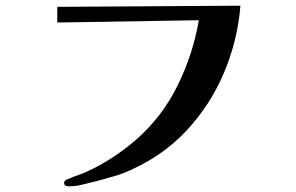

<svg xmlns="http://www.w3.org/2000/svg" viewBox="-20 -661 1040 674"><path d="M824 -641 181 -637V-582L678 -590Q658 -472 603.5 -361Q549 -250 457 -170Q419 -137 375.5 -108.5Q332 -80 286 -59Q269 -51 251 -45Q233 -39 215 -31Q212 -30 208.5 -27Q205 -24 205 -20Q205 -11 211 -9Q217 -7 224 -7Q246 -7 273.5 -14Q301 -21 322 -26Q351 -34 381 -42.5Q411 -51 438 -64Q553 -115 635.5 -203.5Q718 -292 766 -405Q814 -518 824 -641Z"/></svg>

Font: UoqMunThenKhung
Style: Regular
Weight: 400
Designer: Font-Kai, 金井和夫, 宇文滿月
Foundry: Kazuo Kanai, Moonlit Owen
Version: Version 1.197